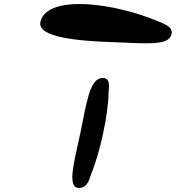

<svg xmlns="http://www.w3.org/2000/svg" viewBox="-20 -948 866 946"><path d="M370 -22C413 -23 421 -69 429 -90C474 -200 514 -385 515 -495C516 -512 529 -571 478 -563C420 -554 405 -431 376 -293C348 -159 306 -20 370 -22ZM544 -740C695 -735 811 -720 825 -779C834 -818 788 -830 750 -847C536 -933 253 -968 189 -865C184 -857 181 -849 179 -840C163 -766 351 -746 544 -740Z"/></svg>

Font: Venom Sans
Style: BdObl
Weight: 700
Version: Version 1.001